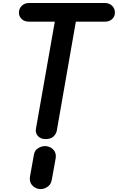

<svg xmlns="http://www.w3.org/2000/svg" viewBox="-20 -954 810 1319"><path d="M293 1.5Q259.5 1.5 240.5 -19.2Q221.5 -40 227 -70L356.5 -805H181.5Q147 -805 128.5 -823.5Q110 -842 110 -867Q110 -895 129.5 -914.2Q149 -933.5 181.5 -933.5H698.5Q731 -933.5 750.2 -914.2Q769.5 -895 769.5 -867Q769.5 -842 751 -823.5Q732.5 -805 698.5 -805H501L370 -55.5Q365.5 -33 347 -15.8Q328.5 1.5 293 1.5ZM247 344Q218.5 339.5 199.5 317Q180.5 294.5 186 259.5L212.5 111Q217.5 78 243.8 62.8Q270 47.5 297.5 50Q328 53.5 348 75.8Q368 98 362.5 133.5L335.5 282.5Q330 316 301.8 332.5Q273.5 349 247 344Z"/></svg>

Font: Edu VIC WA NT Hand
Style: Regular
Weight: 400
Designer: Tina and Corey Anderson, Eben Sorkin, Mirko Velimirovic
Foundry: Google for Education
Version: Version 1.000